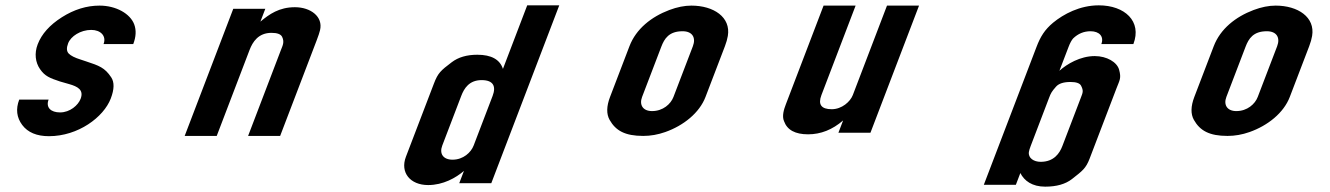

<svg xmlns="http://www.w3.org/2000/svg" viewBox="-20 -503 4979 719"><path d="M321.8 -391C356.6 -391 379.4 -368.5 367.8 -338H479C489.5 -365.3 490.7 -389.8 482.7 -411.5C468 -451.5 415.1 -482 352.8 -482C304.5 -482 257.5 -467.5 211.8 -438.5C166.1 -409.5 135.9 -375.7 121.1 -337C108.1 -302.9 112.4 -269.3 130 -244C148.2 -217.7 166.3 -210.7 204.3 -198L239.2 -188C269.8 -179.2 294.9 -167 281.9 -133C272.7 -108.9 242.1 -82 204.9 -82C170.6 -82 150.7 -100.3 162 -130H52C38.5 -94.7 42.3 -63 63.2 -35C84.2 -7 117.6 7 163.4 7C272.7 7 368.1 -64.2 394.8 -134C408.1 -168.7 408.6 -195.2 396.4 -213.5C372.3 -249.9 350.6 -257.2 302.9 -273L281.9 -280C260.2 -286.7 245.4 -294.2 237.3 -302.5C229.3 -310.8 228.5 -323.7 235.2 -341C245.1 -367 281.3 -391 321.8 -391Z M955.1 -422 973.5 -470H853.5L671.6 6H791.6L914.6 -316C926.1 -346 947.4 -380 996.6 -380C1018.3 -380 1031.6 -375 1036.5 -365C1046 -345.6 1038.3 -332.1 1032.1 -316L909.1 6H1029.1L1165.9 -352C1172.3 -368.7 1176.5 -381.3 1178.5 -390C1190.6 -440.9 1142.9 -476 1084.5 -476C1025.2 -476 988.6 -449.9 955.1 -422Z M1717.4 137 1699.8 183H1819.8L2074.3 -483H1954.3L1863.4 -245C1851.9 -280.3 1819.9 -298 1767.4 -298C1728.2 -298 1696.3 -288.7 1671.7 -270C1630 -238.4 1620.1 -229.8 1604.9 -190L1500.1 84C1477.6 143 1515.9 190 1583.4 190C1639.5 190 1687.3 162.9 1717.4 137ZM1674.7 95C1639.5 95 1624.5 72.5 1636.2 42L1707.3 -144C1718 -172 1737 -203 1783.6 -203C1827.3 -203 1838.5 -179.9 1824.8 -144L1753.7 42C1743.9 67.8 1714.8 95 1674.7 95Z M2622 -140 2694.7 -330C2700 -344 2703.7 -356.8 2705.6 -368.5C2717.4 -438.4 2652.9 -482 2569 -482C2543.2 -482 2515.6 -476.5 2486.4 -465.5C2419.1 -440.1 2362 -394.9 2337.2 -330L2264.5 -140C2251 -104.7 2250.5 -76 2262.9 -54C2285.6 -13.8 2320.4 6 2388.8 6C2416.3 6 2443.7 1.2 2471.2 -8.5C2539.9 -32.7 2599.3 -80.5 2622 -140ZM2421.8 -87C2387.6 -87 2373.1 -110.1 2384.5 -140L2456.4 -328C2468 -358.3 2485.1 -386 2536.1 -386C2573 -386 2586.9 -361.9 2574.7 -330L2502 -140C2491.9 -113.4 2462.7 -87 2421.8 -87Z M2916.1 -49C2927.8 -16.3 2957.8 0 3006.1 0C3053.6 0 3097.3 -17.3 3137.3 -52L3119.7 -6H3239.7L3421.6 -482H3301.6L3173.6 -147C3164.2 -122.5 3132.8 -94 3094.6 -94C3055.4 -94 3042.6 -111.7 3056.1 -147L3184.1 -482H3064.1L2922.7 -112C2915.9 -94.2 2907.4 -68.2 2916.1 -49Z M3894 196C3936.5 196 3969.9 186.5 3994.3 167.5C4033.7 136.7 4046.4 127.6 4060.4 91L4161.3 -173C4172.9 -203.3 4179.6 -209.8 4170.8 -242C4163 -270.4 4124.7 -293 4079.6 -293C4025.4 -293 3975.7 -263.5 3947.3 -238L3981.4 -327C3987 -341.7 3992.7 -352.3 3998.6 -359C4017.1 -377 4038.9 -386 4063.9 -386C4096.7 -386 4115.1 -366.3 4104.3 -338H4224.3C4257 -423.4 4191.9 -483 4094.7 -483C4023.7 -483 3962.8 -450.2 3923.6 -418C3892.1 -391.6 3876.2 -365.9 3861.4 -327L3664.2 189H3784.2L3801 145C3815.6 174.1 3845.2 196 3894 196ZM3833 66C3833.8 60.7 3836 53.3 3839.6 44L3908.7 -137C3915.3 -154.2 3918.1 -159.8 3934.6 -178.5C3944.9 -190.2 3963 -196 3988.8 -196C4010.5 -196 4023.7 -191.3 4028.4 -182C4038.3 -162.7 4034.9 -156.3 4027.5 -137L3958.3 44C3948 71 3926.7 103 3877 103C3851.9 103 3829.6 89.3 3833 66Z M4810 -140 4882.7 -330C4888 -344 4891.7 -356.8 4893.6 -368.5C4905.4 -438.4 4840.9 -482 4757 -482C4731.2 -482 4703.6 -476.5 4674.4 -465.5C4607.1 -440.1 4550 -394.9 4525.2 -330L4452.5 -140C4439 -104.7 4438.5 -76 4450.9 -54C4473.6 -13.8 4508.4 6 4576.8 6C4604.3 6 4631.7 1.2 4659.2 -8.5C4727.9 -32.7 4787.3 -80.5 4810 -140ZM4609.8 -87C4575.6 -87 4561.1 -110.1 4572.5 -140L4644.4 -328C4656 -358.3 4673.1 -386 4724.1 -386C4761 -386 4774.9 -361.9 4762.7 -330L4690 -140C4679.9 -113.4 4650.7 -87 4609.8 -87Z"/></svg>

Font: Din Kursivschrift
Style: Extended Italic
Weight: 400
Version: Version 1.089